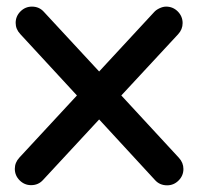

<svg xmlns="http://www.w3.org/2000/svg" viewBox="-20 -553 593 575"><path d="M477.5 -533.2Q498 -533.2 512.5 -518.6Q526.9 -503.9 526.9 -483.9Q526.9 -464.8 513.2 -450.2L343.3 -267.1L515.6 -80.6Q529.3 -65.9 529.3 -46.9Q529.3 -26.9 514.9 -12.5Q500.5 2 480.5 2Q458 2 443.8 -14.2L276.9 -195.3L109.4 -14.6Q95.2 1.5 73.2 1.5Q53.2 1.5 38.8 -12.9Q24.4 -27.3 24.4 -47.4Q24.4 -66.4 38.1 -81.1L210.4 -267.1L40.5 -451.2Q26.9 -465.8 26.9 -484.4Q26.9 -504.4 41.3 -518.8Q55.7 -533.2 75.7 -533.2Q97.7 -533.2 111.8 -517.1L276.9 -338.9L441.4 -516.6Q447.3 -523.4 457.8 -528.3Q468.3 -533.2 477.5 -533.2Z"/></svg>

Font: Manjari
Style: Bold
Weight: 700
Designer: Santhosh Thottingal <santhosh.thottingal@gmail.com>
Version: Version 2.000